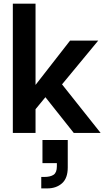

<svg xmlns="http://www.w3.org/2000/svg" viewBox="-20 -720 567 1040"><path d="M359.5 -500H512L316 -263L525 0H379.5L226 -193.5L172.5 -128.5V0H49.5V-700H172.5V-260ZM210 38.5H347V187Q347 245.5 315.8 273Q284.5 300.5 236.5 300.5H203.5V238.5H219.5Q253 238.5 270.5 226.5Q288 214.5 288 181V163.5H210Z"/></svg>

Font: Overused Grotesk SemiBold
Style: Regular
Weight: 610
Version: Version 0.004